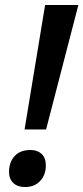

<svg xmlns="http://www.w3.org/2000/svg" viewBox="-20 -734 333 767"><path d="M164.1 -216.8H78.1L160.2 -713.9H293ZM16.1 -46.9Q16.1 -85.9 38.3 -110.4Q60.5 -134.8 102.1 -134.8Q129.9 -134.8 146.5 -118.9Q163.1 -103 163.1 -73.2Q163.1 -34.7 140.1 -10.7Q117.2 13.2 80.1 13.2Q49.8 13.2 33 -3.2Q16.1 -19.5 16.1 -46.9Z"/></svg>

Font: TypoPRO Open Sans
Style: Italic
Weight: 600
Italic angle: -12°
Foundry: Ascender Corporation
Version: Version 1.10